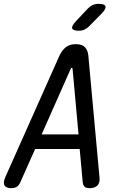

<svg xmlns="http://www.w3.org/2000/svg" viewBox="-45 -970 665 1000"><path d="M386 -19 370 -194H138L60 -19Q54 -5 43 2.5Q32 10 13 10Q-13 10 -21.5 -4.5Q-30 -19 -17 -48L265 -681Q279 -710 299 -725Q319 -740 350 -740Q381 -740 396.5 -725Q412 -710 415 -681L473 -48Q477 -19 463 -4.5Q449 10 423 10Q404 10 396 2.5Q388 -5 386 -19ZM364 -270 333 -611Q332 -617 328.5 -617Q325 -617 323 -611L172 -270ZM366 -810Q335 -810 331 -822Q327 -834 350 -859L411 -924Q423 -937 437 -943.5Q451 -950 468 -950Q500 -950 504.5 -937.5Q509 -925 484 -899L420 -834Q408 -822 395 -816Q382 -810 366 -810Z"/></svg>

Font: Maple Mono Normal NL
Style: Italic
Weight: 400
Italic angle: -10°
Monospace: yes
Designer: subframe7536
Version: Version 7.000